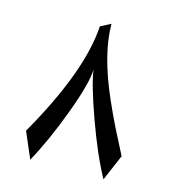

<svg xmlns="http://www.w3.org/2000/svg" viewBox="-94 -662 687 762"><g transform="rotate(15 249.5 -281.0)"><path d="M53.2 -85.9Q217.3 -372.6 229 -561.5L271 -583.5Q271 -460.4 345.2 -292Q371.6 -232.4 391.1 -193.1Q410.6 -153.8 445.8 -85.9L399.9 21Q351.6 -66.9 304 -199.5Q256.3 -332 249 -390.1Q249 -336.9 200.4 -205.8Q151.9 -74.7 99.1 21Z"/></g></svg>

Font: Farbod
Style: Regular
Weight: 400
Designer: Mohammad Saleh Souzanchi
Foundry: http://font-store.ir
Version: Version:3.2.5;RFB:1.2.5;Building:2016-06-12 13:21:07.028780